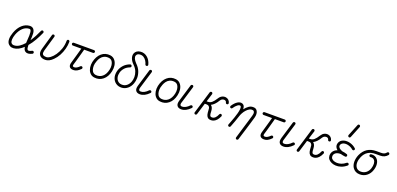

<svg xmlns="http://www.w3.org/2000/svg" viewBox="14 -1845 6445 3119"><g transform="rotate(20 3237.0 -286.0)"><path d="M149 13Q109 15 86.5 1Q64 -13 53 -27Q30 -59 30.5 -108Q31 -157 54 -221Q87 -312 145 -364Q203 -416 276 -420Q315 -421 338 -398Q365 -370 367 -317.5Q369 -265 364 -204Q396 -251 424 -303.5Q452 -356 473 -405Q478 -415 487 -418.5Q496 -422 504 -418Q514 -414 517.5 -405Q521 -396 518 -387Q487 -317 447 -246.5Q407 -176 359 -120Q359 -91 363 -68.5Q367 -46 378 -38Q396 -25 448 -52Q457 -57 466.5 -53.5Q476 -50 480 -41Q485 -32 481.5 -22.5Q478 -13 469 -8Q393 29 352 1Q335 -10 326.5 -29Q318 -48 315 -72Q276 -35 234 -12.5Q192 10 149 13ZM147 -35Q190 -37 231.5 -65Q273 -93 312 -137Q313 -152 314 -168.5Q315 -185 316 -201Q319 -234 320 -267Q321 -300 318 -326.5Q315 -353 304 -365Q301 -368 295.5 -370.5Q290 -373 279 -372Q221 -369 174 -325.5Q127 -282 98 -205Q80 -154 78 -115Q76 -76 91 -56Q109 -32 147 -35Z M696 14Q627 14 597 -25Q567 -65 587 -136L664 -403Q666 -412 675 -416.5Q684 -421 693 -419Q703 -416 707.5 -407.5Q712 -399 709 -389L632 -124Q628 -108 626.5 -88Q625 -68 635 -55Q645 -42 662.5 -38Q680 -34 696 -34Q728 -34 766.5 -62.5Q805 -91 839.5 -141Q874 -191 896.5 -256.5Q919 -322 919 -396Q919 -405 925.5 -412.5Q932 -420 942 -420Q952 -420 959 -412.5Q966 -405 966 -396Q966 -334 949 -270.5Q932 -207 901.5 -151Q871 -95 829 -53Q764 14 696 14Z M1182 13Q1133 13 1114.5 -14Q1096 -41 1111 -90Q1117 -112 1127.5 -148Q1138 -184 1149.5 -224.5Q1161 -265 1171 -301Q1181 -337 1187 -358H1040Q1030 -358 1023 -365.5Q1016 -373 1016 -382Q1016 -392 1023 -399Q1030 -406 1040 -406H1389Q1399 -406 1406 -399Q1413 -392 1413 -382Q1413 -373 1406 -365.5Q1399 -358 1389 -358H1236Q1232 -343 1222 -306.5Q1212 -270 1199.5 -225.5Q1187 -181 1175.5 -140Q1164 -99 1156 -75Q1149 -53 1156 -42Q1161 -37 1169 -35.5Q1177 -34 1182 -34Q1221 -34 1271 -84Q1279 -91 1288.5 -91Q1298 -91 1305 -84Q1312 -77 1312 -67Q1312 -57 1305 -50Q1272 -17 1243 -2Q1214 13 1182 13Z M1546 11Q1489 5 1456 -42Q1433 -74 1426 -120Q1419 -166 1429 -215Q1452 -319 1516 -373.5Q1580 -428 1668 -417Q1725 -409 1756 -363Q1780 -329 1786.5 -281.5Q1793 -234 1781 -181Q1759 -82 1695 -30Q1631 22 1546 11ZM1553 -36Q1619 -28 1667.5 -68.5Q1716 -109 1735 -191Q1745 -234 1740 -272.5Q1735 -311 1718 -336Q1697 -365 1661 -370Q1612 -376 1578 -359.5Q1544 -343 1523.5 -314.5Q1503 -286 1492 -256Q1481 -226 1476 -205Q1468 -167 1473 -130.5Q1478 -94 1494 -70Q1515 -41 1553 -36Z M2022 14Q1958 18 1912.5 -16.5Q1867 -51 1853 -112Q1843 -160 1857 -214.5Q1871 -269 1911.5 -316.5Q1952 -364 2020 -389Q2029 -392 2038 -388Q2047 -384 2050 -374Q2054 -365 2050 -356Q2046 -347 2036 -343Q1981 -323 1948 -285.5Q1915 -248 1903.5 -204.5Q1892 -161 1900 -123Q1910 -78 1941.5 -54Q1973 -30 2019 -34Q2059 -36 2091.5 -64Q2124 -92 2141 -138Q2154 -174 2154.5 -219Q2155 -264 2136 -312.5Q2117 -361 2071 -405Q2029 -447 2013.5 -491Q1998 -535 2011 -573Q2022 -603 2048.5 -621Q2075 -639 2111 -641Q2176 -646 2227 -604Q2278 -562 2298 -487Q2301 -477 2296.5 -468Q2292 -459 2282 -457Q2272 -455 2263.5 -459.5Q2255 -464 2253 -473Q2245 -504 2226.5 -532.5Q2208 -561 2180 -579Q2152 -597 2114 -594Q2069 -591 2056 -556Q2047 -533 2060.5 -502Q2074 -471 2105 -439Q2159 -387 2181 -330Q2203 -273 2202 -219Q2201 -165 2185 -122Q2163 -62 2119.5 -26Q2076 10 2022 14Z M2333 14Q2283 14 2261 -17Q2239 -48 2257 -108L2346 -404Q2349 -413 2358 -417.5Q2367 -422 2376 -420Q2386 -417 2390.5 -408.5Q2395 -400 2392 -389L2303 -95Q2291 -60 2303 -43Q2308 -37 2317 -35Q2326 -33 2333 -33Q2362 -33 2394 -50.5Q2426 -68 2455 -99Q2463 -106 2472.5 -106Q2482 -106 2489 -100Q2497 -93 2497 -83Q2497 -73 2490 -66Q2413 14 2333 14Z M2680 11Q2623 5 2590 -42Q2567 -74 2560 -120Q2553 -166 2563 -215Q2586 -319 2650 -373.5Q2714 -428 2802 -417Q2859 -409 2890 -363Q2914 -329 2920.5 -281.5Q2927 -234 2915 -181Q2893 -82 2829 -30Q2765 22 2680 11ZM2687 -36Q2753 -28 2801.5 -68.5Q2850 -109 2869 -191Q2879 -234 2874 -272.5Q2869 -311 2852 -336Q2831 -365 2795 -370Q2746 -376 2712 -359.5Q2678 -343 2657.5 -314.5Q2637 -286 2626 -256Q2615 -226 2610 -205Q2602 -167 2607 -130.5Q2612 -94 2628 -70Q2649 -41 2687 -36Z M3047 14Q2997 14 2975 -17Q2953 -48 2971 -108L3060 -404Q3063 -413 3072 -417.5Q3081 -422 3090 -420Q3100 -417 3104.5 -408.5Q3109 -400 3106 -389L3017 -95Q3005 -60 3017 -43Q3022 -37 3031 -35Q3040 -33 3047 -33Q3076 -33 3108 -50.5Q3140 -68 3169 -99Q3177 -106 3186.5 -106Q3196 -106 3203 -100Q3211 -93 3211 -83Q3211 -73 3204 -66Q3127 14 3047 14Z M3563 14Q3523 14 3503.5 -5Q3484 -24 3477.5 -54.5Q3471 -85 3470 -120Q3470 -162 3458 -179Q3446 -196 3432.5 -199.5Q3419 -203 3412 -203H3378L3317 -3Q3314 6 3305.5 11Q3297 16 3287 13Q3277 10 3273 1Q3269 -8 3272 -17L3389 -404Q3393 -414 3401.5 -418Q3410 -422 3420 -420Q3429 -417 3433.5 -408.5Q3438 -400 3436 -390L3392 -250H3416Q3452 -250 3481.5 -274.5Q3511 -299 3550 -361Q3570 -393 3601 -408Q3632 -423 3666 -418Q3694 -413 3714 -394Q3734 -375 3740 -347Q3742 -338 3737.5 -329.5Q3733 -321 3722 -319Q3712 -317 3704 -322Q3696 -327 3694 -337Q3688 -366 3658 -371Q3642 -373 3623 -366Q3604 -359 3589 -336Q3562 -290 3533.5 -261.5Q3505 -233 3477 -220Q3498 -204 3507.5 -178.5Q3517 -153 3518 -120Q3519 -79 3524.5 -61Q3530 -43 3540 -38.5Q3550 -34 3563 -34Q3621 -34 3658 -122Q3662 -131 3671 -135Q3680 -139 3689 -135Q3698 -131 3701.5 -121.5Q3705 -112 3702 -104Q3681 -56 3656.5 -30.5Q3632 -5 3608 4.5Q3584 14 3563 14Z M4058 166Q4049 163 4044.5 154.5Q4040 146 4043 136Q4054 100 4069.5 47.5Q4085 -5 4103 -64.5Q4121 -124 4138.5 -181.5Q4156 -239 4169 -284Q4181 -323 4174 -346Q4167 -369 4147 -372Q4117 -377 4089.5 -362Q4062 -347 4038.5 -321Q4015 -295 3997.5 -263.5Q3980 -232 3971 -202Q3958 -159 3938.5 -106.5Q3919 -54 3899 -2Q3895 7 3886 11.5Q3877 16 3869 12Q3859 9 3855 -0.5Q3851 -10 3855 -19Q3864 -42 3878 -78.5Q3892 -115 3906.5 -156.5Q3921 -198 3932 -238.5Q3943 -279 3946.5 -311.5Q3950 -344 3942 -360Q3938 -369 3933 -370Q3913 -378 3883 -356Q3853 -334 3824 -290Q3820 -282 3810 -280Q3800 -278 3791 -283Q3784 -288 3782 -298Q3780 -308 3785 -316Q3825 -376 3868.5 -402.5Q3912 -429 3950 -415Q3976 -404 3986 -380Q3994 -359 3994 -331Q4025 -372 4065 -399.5Q4105 -427 4157 -419Q4188 -415 4207 -386Q4221 -364 4223 -334Q4225 -304 4216 -271Q4203 -225 4184.5 -163.5Q4166 -102 4147 -40Q4128 22 4112 73Q4096 124 4088 151Q4086 160 4076.5 164.5Q4067 169 4058 166Z M4479 13Q4430 13 4411.5 -14Q4393 -41 4408 -90Q4414 -112 4424.5 -148Q4435 -184 4446.5 -224.5Q4458 -265 4468 -301Q4478 -337 4484 -358H4337Q4327 -358 4320 -365.5Q4313 -373 4313 -382Q4313 -392 4320 -399Q4327 -406 4337 -406H4686Q4696 -406 4703 -399Q4710 -392 4710 -382Q4710 -373 4703 -365.5Q4696 -358 4686 -358H4533Q4529 -343 4519 -306.5Q4509 -270 4496.5 -225.5Q4484 -181 4472.5 -140Q4461 -99 4453 -75Q4446 -53 4453 -42Q4458 -37 4466 -35.5Q4474 -34 4479 -34Q4518 -34 4568 -84Q4576 -91 4585.5 -91Q4595 -91 4602 -84Q4609 -77 4609 -67Q4609 -57 4602 -50Q4569 -17 4540 -2Q4511 13 4479 13Z M4814 14Q4764 14 4742 -17Q4720 -48 4738 -108L4827 -404Q4830 -413 4839 -417.5Q4848 -422 4857 -420Q4867 -417 4871.5 -408.5Q4876 -400 4873 -389L4784 -95Q4772 -60 4784 -43Q4789 -37 4798 -35Q4807 -33 4814 -33Q4843 -33 4875 -50.5Q4907 -68 4936 -99Q4944 -106 4953.5 -106Q4963 -106 4970 -100Q4978 -93 4978 -83Q4978 -73 4971 -66Q4894 14 4814 14Z M5330 14Q5290 14 5270.5 -5Q5251 -24 5244.5 -54.5Q5238 -85 5237 -120Q5237 -162 5225 -179Q5213 -196 5199.5 -199.5Q5186 -203 5179 -203H5145L5084 -3Q5081 6 5072.5 11Q5064 16 5054 13Q5044 10 5040 1Q5036 -8 5039 -17L5156 -404Q5160 -414 5168.5 -418Q5177 -422 5187 -420Q5196 -417 5200.5 -408.5Q5205 -400 5203 -390L5159 -250H5183Q5219 -250 5248.5 -274.5Q5278 -299 5317 -361Q5337 -393 5368 -408Q5399 -423 5433 -418Q5461 -413 5481 -394Q5501 -375 5507 -347Q5509 -338 5504.5 -329.5Q5500 -321 5489 -319Q5479 -317 5471 -322Q5463 -327 5461 -337Q5455 -366 5425 -371Q5409 -373 5390 -366Q5371 -359 5356 -336Q5329 -290 5300.5 -261.5Q5272 -233 5244 -220Q5265 -204 5274.5 -178.5Q5284 -153 5285 -120Q5286 -79 5291.5 -61Q5297 -43 5307 -38.5Q5317 -34 5330 -34Q5388 -34 5425 -122Q5429 -131 5438 -135Q5447 -139 5456 -135Q5465 -131 5468.5 -121.5Q5472 -112 5469 -104Q5448 -56 5423.5 -30.5Q5399 -5 5375 4.5Q5351 14 5330 14Z M5643 -4Q5570 -37 5568 -107Q5568 -138 5581.5 -164.5Q5595 -191 5620 -209Q5630 -216 5640.5 -221Q5651 -226 5662 -230Q5655 -237 5648.5 -243.5Q5642 -250 5637 -257Q5612 -293 5624 -336Q5640 -394 5705 -413Q5755 -427 5812 -412Q5869 -397 5913 -358Q5921 -352 5922 -342.5Q5923 -333 5916 -325Q5909 -318 5899.5 -317Q5890 -316 5882 -323Q5847 -354 5801.5 -366.5Q5756 -379 5719 -368Q5705 -364 5690.5 -353.5Q5676 -343 5669 -323Q5663 -302 5676 -284Q5694 -257 5745 -240Q5783 -237 5825 -222Q5833 -219 5837 -211Q5841 -203 5839 -194Q5838 -186 5830.5 -180.5Q5823 -175 5813 -176Q5773 -180 5736 -191Q5682 -194 5647 -170Q5632 -159 5623.5 -143.5Q5615 -128 5616 -108Q5616 -82 5632.5 -67.5Q5649 -53 5662 -47Q5687 -36 5722 -34.5Q5757 -33 5796 -46Q5835 -59 5872 -90Q5880 -96 5889.5 -95.5Q5899 -95 5906 -87Q5912 -79 5911.5 -69.5Q5911 -60 5903 -54Q5856 -15 5808 0.5Q5760 16 5717.5 13.5Q5675 11 5643 -4ZM5791 -507Q5787 -497 5778 -493Q5769 -489 5760 -493Q5751 -498 5747 -506.5Q5743 -515 5747 -525L5828 -725Q5832 -736 5840.5 -739Q5849 -742 5859 -739Q5868 -735 5871.5 -726Q5875 -717 5872 -708Z M6135 15Q6052 15 6009 -50Q5982 -93 5982 -151.5Q5982 -210 6008 -271Q6081 -433 6259 -433H6340Q6373 -433 6393.5 -441.5Q6414 -450 6432 -472Q6438 -480 6447.5 -481.5Q6457 -483 6465 -476Q6473 -470 6474 -460Q6475 -450 6469 -442Q6444 -413 6414 -399Q6384 -385 6340 -385H6259Q6110 -385 6053 -252Q6031 -202 6030 -155Q6029 -108 6050 -76Q6078 -33 6135 -33Q6187 -33 6225 -62.5Q6263 -92 6280 -144Q6294 -188 6292 -225.5Q6290 -263 6272 -285Q6249 -314 6205 -309Q6195 -308 6187.5 -314Q6180 -320 6178 -330Q6177 -340 6183 -347.5Q6189 -355 6199 -356Q6268 -364 6308 -315Q6334 -284 6339 -234.5Q6344 -185 6325 -130Q6303 -63 6252.5 -24Q6202 15 6135 15Z"/></g></svg>

Font: Zen Kurenaido
Style: ARC
Weight: 400
Designer: Yoshimichi Ohira
Foundry: Positype
Version: Version 1.001